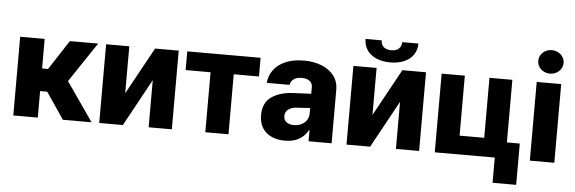

<svg xmlns="http://www.w3.org/2000/svg" viewBox="-55 -935 3860 1289"><g transform="rotate(5 1875.5 -291.0)"><path d="M52.7 -530.3H217.8V-331.1H257.8L387.7 -530.3H578.1L398.4 -261.7L580.1 0H386.7L265.6 -178.7H217.8V0H52.7Z M961.9 -530.3H1121.1V0H964.8V-317.4L791 0H631.8V-530.3H788.1V-213.9Z M1178.7 -530.3H1672.9V-404.3H1502.9V0H1346.7V-404.3H1178.7Z M1905.8 -313.5Q1949.7 -316.4 2013.2 -318.4Q2021 -319.3 2032.7 -319.3V-362.3Q2032.7 -390.1 2013.7 -405Q1994.6 -419.9 1960.4 -419.9Q1927.2 -419.9 1907.2 -406.2Q1887.2 -392.6 1882.3 -366.2H1729Q1732.4 -414.1 1760.5 -452.9Q1788.6 -491.7 1840.6 -514.4Q1892.6 -537.1 1964.4 -537.1Q2030.8 -537.1 2083.7 -516.4Q2136.7 -495.6 2167.2 -455.8Q2197.8 -416 2197.8 -360.4V0H2042.5V-74.2H2038.6Q2016.1 -33.2 1977.5 -11.7Q1939 9.8 1884.3 9.8Q1832.5 9.8 1793.2 -7.8Q1753.9 -25.4 1731.7 -60.8Q1709.5 -96.2 1709.5 -147.5Q1709.5 -229.5 1763.7 -268.6Q1817.9 -307.6 1905.8 -313.5ZM1934.1 -99.6Q1961.9 -99.6 1984.9 -110.8Q2007.8 -122.1 2021 -142.3Q2034.2 -162.6 2033.7 -188.5V-222.7H2023.9L1933.1 -216.8Q1901.9 -212.9 1883.8 -196.5Q1865.7 -180.2 1865.7 -154.3Q1865.7 -127.9 1884.5 -113.8Q1903.3 -99.6 1934.1 -99.6Z M2628.4 -530.3H2787.6V0H2631.3V-317.4L2457.5 0H2298.3V-530.3H2454.6V-213.9ZM2542.5 -575.2Q2488.3 -575.2 2448 -592.8Q2407.7 -610.4 2385.7 -642.8Q2363.8 -675.3 2363.8 -717.8H2473.1Q2472.2 -692.4 2489.5 -674.8Q2506.8 -657.2 2542.5 -657.2Q2577.1 -657.2 2594 -674.3Q2610.8 -691.4 2610.8 -717.8H2720.2Q2720.2 -675.3 2698.5 -642.8Q2676.8 -610.4 2636.5 -592.8Q2596.2 -575.2 2542.5 -575.2Z M3369.6 -108.4H3456.5V169.9H3297.4V0H2893.1V-530.3H3049.3V-126H3215.3V-530.3H3369.6Z M3533.7 -530.3H3698.7V0H3533.7ZM3531.7 -672.9Q3531.7 -694.3 3543.2 -712.6Q3554.7 -731 3574.2 -741.5Q3593.8 -752 3616.7 -752Q3639.6 -752 3659.4 -741.5Q3679.2 -731 3690.9 -712.6Q3702.6 -694.3 3702.6 -672.9Q3702.6 -651.4 3690.9 -633.1Q3679.2 -614.7 3659.4 -604.2Q3639.6 -593.8 3616.7 -593.8Q3593.8 -593.8 3574.2 -604.2Q3554.7 -614.7 3543.2 -633.1Q3531.7 -651.4 3531.7 -672.9Z"/></g></svg>

Font: Pretendard JP ExtraBold
Style: Regular
Weight: 800
Designer: Base glyphs from Inter by Rasmus Andersson; Hangeul glyphs from Noto Sans CJK(Source Han Sans) by Jang Soo-young and Kan
Foundry: Kil Hyung-jin
Version: Version 1.309